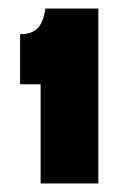

<svg xmlns="http://www.w3.org/2000/svg" viewBox="-20 -699 295 449"><path d="M75 -270V-502H27V-619Q55 -619 68.5 -633.5Q82 -648 86 -679H210V-270Z"/></svg>

Font: Bricolage Grotesque 96pt ExtraBold SemiCondensed ExtraBold
Style: Regular
Weight: 800
Width: 4
Version: Version 1.001;gftools[0.9.33.dev8+g029e19f]